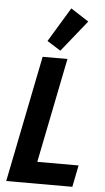

<svg xmlns="http://www.w3.org/2000/svg" viewBox="-63 -1016 578 1056"><g transform="rotate(5 225.5 -488.5)"><path d="M13 0 153 -698H290L174 -120H402L378 0ZM247 -740 172 -787 287 -977 386 -913Z"/></g></svg>

Font: IBM Plex Sans Cond
Style: Bold Italic
Weight: 700
Width: 3
Italic angle: -11°
Designer: Mike Abbink, Paul van der Laan, Pieter van Rosmalen
Foundry: Bold Monday
Version: Version 1.3